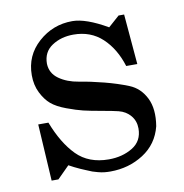

<svg xmlns="http://www.w3.org/2000/svg" viewBox="-63 -539 588 613"><g transform="rotate(-10 231.5 -232.0)"><path d="M118 -28 79 11H57L46 -173H79Q106 -103 145 -63.5Q184 -24 249 -24Q293 -24 326 -44Q359 -64 359 -105Q359 -129 344.5 -146.5Q330 -164 306 -170Q290 -174 253 -180.5Q216 -187 195 -192Q174 -197 143 -208.5Q112 -220 95 -234.5Q78 -249 65.5 -274Q53 -299 53 -331Q53 -395 100 -437Q147 -479 210 -479Q254 -479 323 -439L359 -471H377L391 -308H355Q337 -366 299.5 -401Q262 -436 206 -436Q166 -436 136.5 -416.5Q107 -397 107 -359Q108 -328 134 -309.5Q160 -291 197.5 -285Q235 -279 277.5 -268Q320 -257 354.5 -243Q389 -229 407 -193Q425 -157 416 -102Q402 -46 354.5 -15.5Q307 15 247 15Q237 15 227.5 14Q218 13 207 10Q196 7 190 5Q184 3 170.5 -3Q157 -9 154 -10Q151 -11 135 -19Q119 -27 118 -28Z"/></g></svg>

Font: Academico
Style: Regular
Weight: 400
Foundry: Steinberg Media Technologies GmbH
Version: Version 0.902